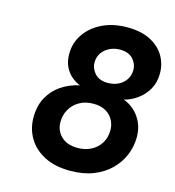

<svg xmlns="http://www.w3.org/2000/svg" viewBox="-108 -803 824 906"><g transform="rotate(15 304.0 -350.0)"><path d="M316.2 12Q242 12 190.2 -14.7Q138.5 -41.4 111.7 -86.5Q84.8 -131.6 84.8 -187Q84.8 -243.7 107.5 -285.2Q130.2 -326.8 169.2 -353Q208.2 -379.1 257 -389.6Q234.7 -398.4 214.8 -415.4Q194.9 -432.3 182.4 -458.4Q170 -484.5 170 -520.6Q170 -573.9 199.6 -617.3Q229.2 -660.8 281.9 -686.4Q334.7 -712 404 -712Q470.9 -712 516.1 -688.8Q561.4 -665.6 584.5 -626.9Q607.6 -588.2 607.6 -541.2Q607.6 -497 588.5 -463.6Q569.4 -430.1 539 -408.4Q508.7 -386.7 474.8 -378Q501.5 -369 525.6 -347.9Q549.7 -326.8 564.9 -295.1Q580 -263.4 580 -223.2Q580 -177.8 562.8 -135.6Q545.5 -93.3 512.1 -60.1Q478.7 -26.9 429.5 -7.4Q380.3 12 316.2 12ZM322.8 -101.4Q360 -101.4 388.9 -116.7Q417.9 -131.9 434.5 -159.1Q451.2 -186.3 451.2 -222.4Q451.2 -248 439.2 -270.9Q427.2 -293.7 403 -308Q378.9 -322.4 342.4 -322.4Q303 -322.4 274 -305.6Q245 -288.9 229.1 -260.9Q213.2 -232.8 213.2 -199Q213.2 -157.4 241.9 -129.4Q270.7 -101.4 322.8 -101.4ZM381 -434.6Q408.8 -434.6 431.7 -445.6Q454.6 -456.6 468.4 -477.1Q482.2 -497.7 482.2 -525.8Q482.2 -554 461.1 -577.7Q440.1 -601.4 396 -601.4Q370.3 -601.4 347.5 -590.5Q324.7 -579.6 310.2 -559.4Q295.8 -539.1 295.8 -511.4Q295.8 -482.9 317.1 -458.8Q338.5 -434.6 381 -434.6Z"/></g></svg>

Font: Overpass
Style: Italic
Weight: 400
Italic angle: -10°
Designer: Delve Withrington, Dave Bailey, Thomas Jockin
Foundry: Delve Fonts LLC
Version: Version 4.000